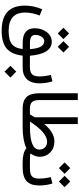

<svg xmlns="http://www.w3.org/2000/svg" viewBox="661 -1368 961 2323"><g transform="rotate(90 1141.5 -206.5)"><path d="M707.9 0V-87.9H756.8V0ZM478 -493.7 546.4 -562 615.2 -493.7 546.4 -424.3ZM315.9 -493.7 384.3 -562 453.1 -493.7 384.3 -424.3ZM167.5 -206.1Q131.8 -111.8 131.8 -29.8Q131.8 169.4 355.5 169.4Q466.3 169.4 515.6 128.4Q564.9 87.4 573.2 -0.5H499.5Q321.8 -0.5 321.8 -145Q321.8 -230.5 368.2 -291.3Q414.6 -352.1 484.9 -352.1Q631.8 -352.1 654.3 -87.9H717.8V0H653.3Q638.7 129.9 568.6 191.9Q498.5 253.9 352.1 253.9Q198.7 253.9 123.3 183.8Q47.9 113.8 47.9 -27.3Q47.9 -129.9 91.8 -236.8ZM574.2 -88.4Q563 -261.7 478 -261.7Q445.8 -261.7 424.1 -228.8Q402.3 -195.8 402.3 -152.3Q402.3 -88.4 494.6 -88.4Z M775.9 147.9 846.7 77.1 918.5 148.4 847.2 219.2ZM964.8 -360.4Q988.3 -281.7 988.3 -203.1Q988.3 -104.5 939.5 -52.2Q890.6 0 795.4 0H737.3V-87.9H795.4Q852.5 -87.9 878.7 -114.5Q904.8 -141.1 904.8 -201.7Q904.8 -266.1 886.7 -340.8Z M1303.2 0H1291Q1199.7 0 1154.1 -47.1Q1108.4 -94.2 1108.4 -197.8V-667H1190.9V-197.3Q1190.9 -137.7 1215.6 -112.8Q1240.2 -87.9 1291 -87.9H1303.2Z M1523.4 -88.9Q1790 -88.9 1790 -202.1Q1790 -242.7 1763.4 -269.3Q1736.8 -295.9 1694.8 -295.9Q1584.5 -295.9 1451.2 -88.4ZM1837.4 -95.2Q1847.2 -87.9 1939 -87.9H1953.6V0H1938.5Q1829.6 0 1773.4 -45.4Q1733.9 -24.9 1668.5 -12.5Q1603 0 1525.9 0H1283.7V-87.9H1362.8Q1367.7 -95.7 1398.4 -144.5V-667H1481V-261.7Q1582 -384.3 1691.9 -384.3Q1772.5 -384.3 1824.7 -333.5Q1877 -282.7 1877 -206.1Q1877 -152.8 1837.4 -95.2Z M2107.4 -507.8 2175.8 -576.2 2244.6 -507.8 2175.8 -438.5ZM1945.3 -507.8 2013.7 -576.2 2082.5 -507.8 2013.7 -438.5ZM2200.7 -360.4Q2224.1 -281.7 2224.1 -203.1Q2224.1 -96.2 2171.6 -48.1Q2119.1 0 2006.8 0H1934.1V-87.9H2006.8Q2044.9 -87.9 2068.6 -92.3Q2092.3 -96.7 2109.4 -109.1Q2126.5 -121.6 2133.5 -143.8Q2140.6 -166 2140.6 -201.7Q2140.6 -266.1 2122.6 -340.8Z"/></g></svg>

Font: Vazir FD
Style: FD
Weight: 400
Foundry: Based on Dejavu fonts, by Saber Rastikerdar
Version: Version 26.0.0